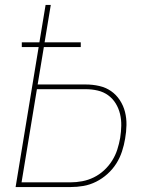

<svg xmlns="http://www.w3.org/2000/svg" viewBox="-20 -755 640 775"><path d="M43 0 136 -565H68V-584H139L164 -735H185L160 -584H306V-565H157L132 -414H326Q354 -414 380.5 -408Q407 -402 428 -387.5Q449 -373 463.5 -351Q478 -329 484.5 -303.5Q491 -278 490.5 -250.5Q490 -223 485 -195Q481 -170 472.5 -144Q464 -118 449.5 -95Q435 -72 414 -53Q393 -34 368 -21.5Q343 -9 317 -4.5Q291 0 265 0ZM265 -19Q288 -19 312 -23.5Q336 -28 358.5 -39Q381 -50 400 -67.5Q419 -85 432.5 -106.5Q446 -128 453.5 -151.5Q461 -175 465 -198Q469 -223 469.5 -247.5Q470 -272 464.5 -295Q459 -318 447 -337.5Q435 -357 416.5 -370.5Q398 -384 374.5 -389.5Q351 -395 326 -395H129L67 -19Z"/></svg>

Font: Iosevka SS04 Thin Extended
Style: Italic
Weight: 100
Width: 7
Italic angle: -9°
Monospace: yes
Designer: Belleve Invis
Foundry: Belleve Invis
Version: Version 19.0.0; ttfautohint (v1.8.4)